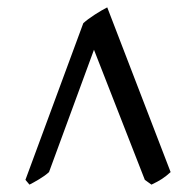

<svg xmlns="http://www.w3.org/2000/svg" viewBox="-20 -777 532 521"><path d="M443 -310Q431 -299 419.5 -291.5Q408 -284 391 -276L373 -289L235 -642L113 -310Q102 -300 86 -290.5Q70 -281 60 -276L49 -289L206 -714Q218 -725 237.5 -737.5Q257 -750 271 -757L443 -310Z"/></svg>

Font: Kalpurush
Style: Regular
Weight: 400
Designer: Md. Tanbin Islam Siyam
Foundry: Tanbin Islam Siyam
Version: Version 0.258